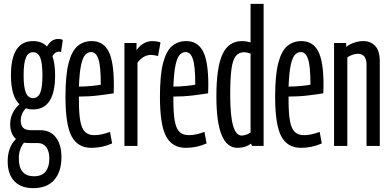

<svg xmlns="http://www.w3.org/2000/svg" viewBox="-20 -760 2033 1000"><path d="M152 -190Q132 -190 115 -196Q88 -169 88 -131Q88 -108 100 -95Q112 -82 140 -82H188Q242 -82 271 -44.5Q300 -7 300 59Q300 134 262.5 177Q225 220 153 220Q90 220 55 184Q20 148 20 80Q20 7 63 -36Q33 -63 33 -113Q33 -145 46 -171Q59 -197 81 -217Q37 -259 37 -368Q37 -546 152 -546Q197 -546 225 -518Q247 -557 283 -557Q299 -557 307 -552L298 -489Q292 -491 285 -491Q268 -491 253 -468Q267 -428 267 -368Q267 -190 152 -190ZM152 -249Q178 -249 189.5 -276.5Q201 -304 201 -368Q201 -432 189.5 -460Q178 -488 152 -488Q127 -488 115 -460Q103 -432 103 -368Q103 -304 115 -276.5Q127 -249 152 -249ZM78 65Q78 158 157 158Q198 158 217.5 133.5Q237 109 237 66Q237 28 221 6.5Q205 -15 176 -15H129Q116 -15 105 -17Q78 16 78 65Z M456 10Q385 10 353 -50Q321 -110 321 -256Q321 -369 337.5 -432Q354 -495 384.5 -520.5Q415 -546 458 -546Q517 -546 545 -493.5Q573 -441 573 -317Q573 -311 572.5 -296Q572 -281 572 -274Q542 -269 493 -263Q444 -257 391 -257V-239Q391 -168 398.5 -128.5Q406 -89 423.5 -72.5Q441 -56 472 -56Q507 -56 553 -73L564 -13Q513 10 456 10ZM391 -309Q423 -309 457.5 -312.5Q492 -316 505 -319Q505 -416 492.5 -452.5Q480 -489 455 -489Q438 -489 424.5 -475Q411 -461 402.5 -422.5Q394 -384 391 -309Z M691 -536V-499Q725 -546 774 -546Q784 -546 794 -544.5Q804 -543 816 -539L803 -468Q793 -471 783.5 -472.5Q774 -474 766 -474Q748 -474 731 -465Q714 -456 696 -434V0H628V-536Z M948 10Q877 10 845 -50Q813 -110 813 -256Q813 -369 829.5 -432Q846 -495 876.5 -520.5Q907 -546 950 -546Q1009 -546 1037 -493.5Q1065 -441 1065 -317Q1065 -311 1064.5 -296Q1064 -281 1064 -274Q1034 -269 985 -263Q936 -257 883 -257V-239Q883 -168 890.5 -128.5Q898 -89 915.5 -72.5Q933 -56 964 -56Q999 -56 1045 -73L1056 -13Q1005 10 948 10ZM883 -309Q915 -309 949.5 -312.5Q984 -316 997 -319Q997 -416 984.5 -452.5Q972 -489 947 -489Q930 -489 916.5 -475Q903 -461 894.5 -422.5Q886 -384 883 -309Z M1293 0 1287 -12Q1258 10 1217 10Q1107 10 1107 -257Q1107 -410 1139 -478Q1171 -546 1240 -546Q1262 -546 1285 -539V-740H1353V0ZM1285 -70V-481Q1265 -488 1252 -488Q1224 -488 1208 -468Q1192 -448 1185.5 -400Q1179 -352 1179 -266Q1179 -157 1194 -105.5Q1209 -54 1238 -54Q1261 -54 1285 -70Z M1548 10Q1477 10 1445 -50Q1413 -110 1413 -256Q1413 -369 1429.5 -432Q1446 -495 1476.5 -520.5Q1507 -546 1550 -546Q1609 -546 1637 -493.5Q1665 -441 1665 -317Q1665 -311 1664.5 -296Q1664 -281 1664 -274Q1634 -269 1585 -263Q1536 -257 1483 -257V-239Q1483 -168 1490.5 -128.5Q1498 -89 1515.5 -72.5Q1533 -56 1564 -56Q1599 -56 1645 -73L1656 -13Q1605 10 1548 10ZM1483 -309Q1515 -309 1549.5 -312.5Q1584 -316 1597 -319Q1597 -416 1584.5 -452.5Q1572 -489 1547 -489Q1530 -489 1516.5 -475Q1503 -461 1494.5 -422.5Q1486 -384 1483 -309Z M1720 0V-536H1783V-516Q1803 -531 1826.5 -538.5Q1850 -546 1873 -546Q1910 -546 1934 -521Q1958 -496 1958 -440V0H1889V-423Q1889 -480 1843 -480Q1831 -480 1815 -474.5Q1799 -469 1789 -460V0Z"/></svg>

Font: Georama ExtraCondensed
Style: Regular
Weight: 400
Width: 2
Designer: Jean-Baptiste Levee
Foundry: Production Type
Version: Version 1.000